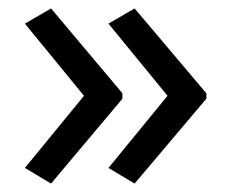

<svg xmlns="http://www.w3.org/2000/svg" viewBox="-20 -491 549 455"><path d="M469 -257 299 -56 237 -93 377 -264 237 -435 299 -471 469 -270ZM270 -257 101 -56 39 -93 179 -264 39 -435 101 -471 270 -270Z"/></svg>

Font: Noto Sans Ugaritic
Style: Regular
Weight: 400
Designer: Monotype Design Team
Foundry: Monotype Imaging Inc.
Version: Version 2.001; ttfautohint (v1.8.4.7-5d5b)